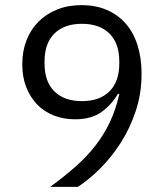

<svg xmlns="http://www.w3.org/2000/svg" viewBox="-20 -730 640 750"><path d="M533 -442Q533 -364 510 -295.5Q487 -227 450.5 -170.5Q414 -114 370 -70.5Q326 -27 284 0H176Q232 -41 276 -80Q320 -119 353 -161.5Q386 -204 409 -252.5Q432 -301 446 -362L441 -364Q416 -321 376.5 -292.5Q337 -264 273 -264Q228 -264 190 -279Q152 -294 125 -322Q98 -350 82.5 -389.5Q67 -429 67 -479Q67 -530 83.5 -572.5Q100 -615 130.5 -645.5Q161 -676 203.5 -693Q246 -710 299 -710Q353 -710 396.5 -691.5Q440 -673 470.5 -638.5Q501 -604 517 -554Q533 -504 533 -442ZM300 -335Q369 -335 407.5 -373Q446 -411 446 -482V-490Q446 -561 407.5 -599Q369 -637 300 -637Q231 -637 192.5 -599Q154 -561 154 -490V-482Q154 -411 192.5 -373Q231 -335 300 -335Z"/></svg>

Font: IBM Plex Sans KR
Style: Regular
Weight: 400
Designer: Mike Abbink; Paul van der Laan; Pieter van Rosmalen; Wujin Sim; Chorong Kim; Dohee Lee;
Foundry: Sandoll Inc.
Version: Version 1.000